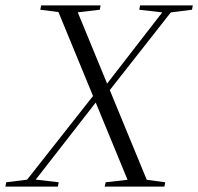

<svg xmlns="http://www.w3.org/2000/svg" viewBox="-52 -690 733 710"><path d="M-32 0 -29 -16 51 -26H79L165 -16L162 0ZM28 0 303 -349 327 -321H310L306 -316L60 0ZM97 -654 100 -670H320L317 -654L215 -642H191ZM335 0 339 -16 445 -28H469L559 -16L556 0ZM340 -339 322 -371H336L341 -377L568 -670H600ZM463 -654 466 -670H661L658 -654L578 -644H549ZM430 0 154 -670H225L501 0Z"/></svg>

Font: Source Serif 4 60pt
Style: Italic
Weight: 400
Italic angle: -12°
Version: Version 4.004;hotconv 1.0.116;makeotfexe 2.5.65601